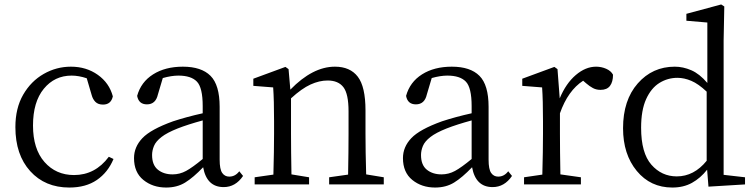

<svg xmlns="http://www.w3.org/2000/svg" viewBox="-20 -827 3380 861"><path d="M468 -124 489 -114Q464 -54 414.5 -20Q365 14 291 14Q182 14 115.5 -59.5Q49 -133 49 -257Q49 -342 84 -402.5Q119 -463 176 -495.5Q233 -528 298 -528Q367 -528 418.5 -491.5Q470 -455 486 -395Q478 -358 442 -358Q420 -358 408 -370Q396 -382 391 -401L369 -476Q333 -488 301 -488Q225 -488 176.5 -429Q128 -370 128 -264Q128 -159 179.5 -100.5Q231 -42 312 -42Q407 -42 468 -124Z M889 -114V-287Q823 -269 777 -251Q729 -232 704 -212.5Q679 -193 670.5 -172.5Q662 -152 662 -132Q662 -87 688 -66Q714 -45 754 -45Q786 -45 814.5 -60.5Q843 -76 889 -114ZM1053 -59 1070 -38Q1036 12 983 12Q907 12 891 -77Q847 -31 810.5 -8.5Q774 14 725 14Q665 14 623 -20Q581 -54 581 -118Q581 -168 618.5 -207.5Q656 -247 756 -283Q817 -303 889 -319V-351Q889 -434 863 -461Q837 -488 780 -488Q749 -488 710 -477L688 -403Q678 -359 639 -359Q602 -359 595 -397Q612 -459 666.5 -493.5Q721 -528 800 -528Q883 -528 924 -487Q965 -446 965 -348V-111Q965 -68 976.5 -51.5Q988 -35 1008 -35Q1035 -35 1053 -59Z M1622 -45 1701 -32V0H1456V-32L1541 -44Q1543 -150 1543 -228V-328Q1543 -406 1520 -436Q1497 -466 1449 -466Q1412 -466 1372.5 -448Q1333 -430 1285 -386V-228Q1285 -152 1287 -45L1366 -32V0H1122V-32L1206 -44Q1209 -152 1209 -228V-283Q1209 -378 1205 -435L1116 -442V-474L1260 -527L1274 -517L1282 -425Q1382 -528 1482 -528Q1550 -528 1584.5 -483Q1619 -438 1619 -332V-228Q1619 -150 1622 -45Z M2095 -114V-287Q2029 -269 1983 -251Q1935 -232 1910 -212.5Q1885 -193 1876.5 -172.5Q1868 -152 1868 -132Q1868 -87 1894 -66Q1920 -45 1960 -45Q1992 -45 2020.5 -60.5Q2049 -76 2095 -114ZM2259 -59 2276 -38Q2242 12 2189 12Q2113 12 2097 -77Q2053 -31 2016.5 -8.5Q1980 14 1931 14Q1871 14 1829 -20Q1787 -54 1787 -118Q1787 -168 1824.5 -207.5Q1862 -247 1962 -283Q2023 -303 2095 -319V-351Q2095 -434 2069 -461Q2043 -488 1986 -488Q1955 -488 1916 -477L1894 -403Q1884 -359 1845 -359Q1808 -359 1801 -397Q1818 -459 1872.5 -493.5Q1927 -528 2006 -528Q2089 -528 2130 -487Q2171 -446 2171 -348V-111Q2171 -68 2182.5 -51.5Q2194 -35 2214 -35Q2241 -35 2259 -59Z M2480 -517 2490 -386Q2518 -453 2562 -490.5Q2606 -528 2653 -528Q2677 -528 2698.5 -518.5Q2720 -509 2729 -492Q2729 -460 2715.5 -442Q2702 -424 2673 -424Q2654 -424 2639 -432Q2624 -440 2609 -453L2595 -465Q2527 -421 2491 -319V-228Q2491 -152 2493 -45L2585 -32V0H2330V-32L2412 -44Q2415 -152 2415 -228V-283Q2415 -379 2411 -435L2322 -442V-474L2466 -527Z M3149 -106V-416Q3112 -451 3080 -464.5Q3048 -478 3018 -478Q2974 -478 2937 -455Q2900 -432 2877.5 -382.5Q2855 -333 2855 -254Q2855 -141 2901 -88.5Q2947 -36 3015 -36Q3092 -36 3149 -106ZM3225 -43 3321 -32V0L3157 10L3151 -66Q3121 -28 3083 -7Q3045 14 2995 14Q2897 14 2835.5 -60.5Q2774 -135 2774 -252Q2774 -378 2840 -453Q2906 -528 3006 -528Q3043 -528 3080 -512Q3117 -496 3152 -455V-726L3058 -734V-765L3214 -807L3228 -798L3225 -645Z"/></svg>

Font: Han-Nom Khai
Style: Regular
Weight: 400
Version: Version 1.200;June 22, 2023;FontCreator 14.0.0.2814 64-bit